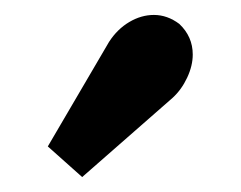

<svg xmlns="http://www.w3.org/2000/svg" viewBox="-20 -802 322 257"><path d="M238 -729Q238 -714 230.5 -698Q223 -682 211 -671L90 -565L44 -606L126 -746Q137 -763 153 -772.5Q169 -782 186 -782Q204 -782 220 -770Q238 -753 238 -729Z"/></svg>

Font: Sumana
Style: Bold
Weight: 700
Designer: Cyreal, Alexei Vanyashin (Devanagari), Olga Karpushina (Latin)
Foundry: Cyreal
Version: Version 1.015;PS 001.015;hotconv 1.0.70;makeotf.lib2.5.58329